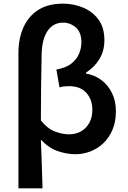

<svg xmlns="http://www.w3.org/2000/svg" viewBox="-20 -831 699 1052"><path d="M81 201V-540Q81 -618 107.5 -679Q134 -740 188 -775.5Q242 -811 325 -811Q383 -811 435 -789.5Q487 -768 519.5 -724Q552 -680 552 -611Q552 -553 525.5 -508.5Q499 -464 451 -433V-428Q499 -420 536 -392Q573 -364 594 -320.5Q615 -277 615 -222Q615 -163 596 -119Q577 -75 545.5 -45.5Q514 -16 474.5 -1Q435 14 394 14Q346 14 296.5 -3Q247 -20 204 -66Q207 2 209 68Q211 134 213 201ZM359 -95Q394 -95 422.5 -110.5Q451 -126 468.5 -156.5Q486 -187 486 -230Q486 -285 453.5 -322Q421 -359 357 -359Q344 -359 331 -357.5Q318 -356 306 -352L289 -450Q340 -459 369.5 -481.5Q399 -504 412.5 -535Q426 -566 426 -599Q426 -654 395.5 -680.5Q365 -707 326 -707Q270 -707 239.5 -660Q209 -613 208 -529Q206 -439 205 -350.5Q204 -262 204 -171Q240 -126 281 -110.5Q322 -95 359 -95Z"/></svg>

Font: Noto Sans JP SemiBold
Style: Regular
Weight: 600
Designer: Ryoko NISHIZUKA  (kana, bopomofo & ideographs); Paul D. Hunt (Latin, Greek & Cyrillic); Sandoll Communications , Soo-you
Foundry: Adobe
Version: Version 2.004-H2;hotconv 1.0.118;makeotfexe 2.5.65603